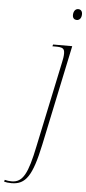

<svg xmlns="http://www.w3.org/2000/svg" viewBox="-199 -776 473 1051"><g transform="rotate(5 37.5 -250.5)"><path d="M184 -681C197 -681 210 -691 210 -715C210 -732 201 -741 187 -741C171 -741 161 -726 161 -706C161 -689 171 -681 184 -681ZM-94 240C-16 240 19 189 56 14L172 -536H67L64 -526H80C119 -526 131 -521 131 -492C131 -476 128 -460 124 -442L25 26C-6 177 -32 230 -94 230C-108 230 -122 228 -132 225L-135 235C-125 238 -113 240 -94 240Z"/></g></svg>

Font: Noto Serif Display Condensed Thin
Style: Italic
Weight: 100
Width: 3
Italic angle: -12°
Designer: Monotype Design Team
Foundry: Monotype Imaging Inc.
Version: Version 2.009